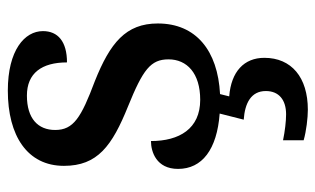

<svg xmlns="http://www.w3.org/2000/svg" viewBox="-182 -404 826 503"><g transform="rotate(-90 231.5 -153.0)"><path d="M195 240C280 240 331 197 331 126C331 73 295 39 230 34L236 10C350 4 421 -53 421 -153C421 -237 370 -278 270 -318C174 -354 142 -374 142 -422C142 -467 172 -496 232 -496C291 -496 319 -457 319 -391C374 -391 401 -415 401 -454C401 -502 351 -546 245 -546C127 -546 48 -495 48 -399C48 -311 100 -273 204 -231C300 -192 327 -172 327 -125C327 -77 291 -42 221 -42C145 -42 113 -97 113 -171C85 -171 40 -157 40 -100C40 -37 91 2 185 9L169 72C212 75 244 91 244 130C244 164 221 183 183 183C165 183 139 180 115 175V229C139 236 174 240 195 240Z"/></g></svg>

Font: Noto Naskh Arabic UI Medium
Style: Regular
Weight: 500
Designer: Monotype Design Team, David Williams, Mohamad Dakak and Nizar Qandah
Foundry: Monotype Imaging Inc.
Version: Version 2.014